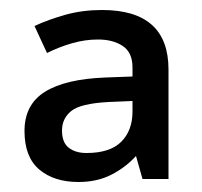

<svg xmlns="http://www.w3.org/2000/svg" viewBox="-20 -742 405 384"><path d="M184 -722Q317 -722 317 -603V-384H265L252 -430Q231 -407 202.5 -392.5Q174 -378 137 -378Q88 -378 58.5 -403Q29 -428 29 -480Q29 -533 70 -558.5Q111 -584 191 -587L245 -589V-607Q245 -637 225.5 -650Q206 -663 176 -663Q150 -663 124 -655.5Q98 -648 74 -636L49 -690Q77 -703 111 -712.5Q145 -722 184 -722ZM197 -538Q141 -535 122.5 -520Q104 -505 104 -481Q104 -457 117.5 -446.5Q131 -436 153 -436Q200 -436 222.5 -458.5Q245 -481 245 -519V-540Z"/></svg>

Font: Noto Sans Bengali Medium
Style: Regular
Weight: 500
Designer: Jelle Bosma - Monotype Design Team
Foundry: Monotype Imaging Inc.
Version: Version 2.003; ttfautohint (v1.8.4.7-5d5b)